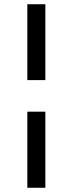

<svg xmlns="http://www.w3.org/2000/svg" viewBox="-20 -749 344 906"><path d="M109 -729H194V-371H109ZM109 -222H194V137H109Z"/></svg>

Font: Arima Madurai Medium
Style: Regular
Weight: 500
Designer: Joana Correia and Natanael Gama
Foundry: NDISCOVER
Version: Version 1.020